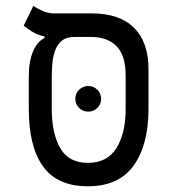

<svg xmlns="http://www.w3.org/2000/svg" viewBox="-20 -632 626 661"><path d="M282.7 9.3Q177.2 9.3 128.2 -59.1Q79.1 -127.4 79.1 -257.3V-367.2Q79.1 -421.9 94.2 -456.1Q109.4 -490.2 133.3 -501V-506.8Q109.9 -511.2 92.5 -522Q75.2 -532.7 61.5 -543.5L94.7 -611.8Q106 -604 125.5 -595Q145 -585.9 166 -585.9H295.4Q391.6 -585.9 441.4 -536.4Q491.2 -486.8 491.2 -394.5V-257.3Q491.2 -132.8 439.9 -61.8Q388.7 9.3 282.7 9.3ZM282.7 -71.3Q349.1 -71.3 380.9 -122.3Q412.6 -173.3 412.6 -255.9V-371.6Q412.6 -441.4 381.1 -473.1Q349.6 -504.9 293 -504.9H236.3Q208 -504.9 191.9 -491Q175.8 -477.1 168.7 -455.3Q161.6 -433.6 159.9 -409.9Q158.2 -386.2 158.2 -366.2V-255.9Q158.2 -173.3 187.3 -122.3Q216.3 -71.3 282.7 -71.3ZM283.7 -247.6Q265.6 -247.6 252.4 -260.5Q239.3 -273.4 239.3 -291.5Q239.3 -310.1 252.4 -323Q265.6 -335.9 283.7 -335.9Q302.2 -335.9 315.2 -323Q328.1 -310.1 328.1 -291.5Q328.1 -273.4 315.2 -260.5Q302.2 -247.6 283.7 -247.6Z"/></svg>

Font: Cascadia Code PL SemiLight
Style: Regular
Weight: 350
Monospace: yes
Designer: Aaron Bell
Foundry: Saja Typeworks
Version: Version 2404.023; ttfautohint (v1.8.4)